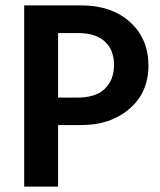

<svg xmlns="http://www.w3.org/2000/svg" viewBox="-20 -694 596 714"><path d="M270 -571H196V-331H267Q336 -331 370 -364Q404 -397 404 -452.5Q404 -508 370 -539.5Q336 -571 270 -571ZM284 -229H196V0H70V-674H281Q395 -674 463.5 -612Q532 -550 532 -450Q532 -350 461.5 -289.5Q391 -229 284 -229Z"/></svg>

Font: Hind Kochi SemiBold
Style: Regular
Weight: 600
Designer: Dhruvi Tolia
Foundry: Indian Type Foundry
Version: Version 0.702;PS 1.0;hotconv 1.0.81;makeotf.lib2.5.63406